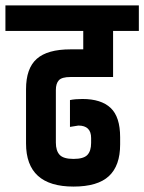

<svg xmlns="http://www.w3.org/2000/svg" viewBox="-54 -683 532 708"><path d="M206 -501H253V-569H-34V-663H458V-569H363V-399H206Q174 -399 163 -387Q152 -375 152 -351V-157Q152 -127 166 -112Q180 -97 217 -97Q254 -97 268 -111.5Q282 -126 282 -156V-174Q282 -220 235 -220L204 -215V-314Q223 -318 250 -318Q319 -318 354 -285Q389 -252 389 -177V-150Q389 -72 347.5 -33.5Q306 5 217 5Q42 5 42 -154V-354Q42 -431 81.5 -466Q121 -501 206 -501Z"/></svg>

Font: Khand SemiBold
Style: Regular
Weight: 600
Designer: Devanagari: Sanchit Sawaria, Jyotish Sonowal; Latin: Satya Rajpurohit
Foundry: Indian Type Foundry
Version: Version 1.101;PS 1.0;hotconv 1.0.78;makeotf.lib2.5.61930; tt